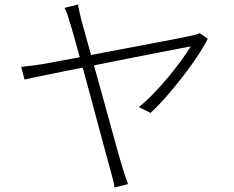

<svg xmlns="http://www.w3.org/2000/svg" viewBox="-20 -800 1040 852"><path d="M902 -628Q884 -592 853.5 -546.5Q823 -501 787.5 -455.5Q752 -410 715.5 -368.5Q679 -327 648 -299L596 -325Q628 -350 662 -385.5Q696 -421 727.5 -459Q759 -497 785 -532.5Q811 -568 826 -594Q815 -592 773.5 -584Q732 -576 672 -564.5Q612 -553 540 -538.5Q468 -524 397 -510Q416 -441 436.5 -367.5Q457 -294 474.5 -230Q492 -166 505.5 -118Q519 -70 525 -51Q530 -36 536 -17.5Q542 1 548 17L488 32Q486 17 481.5 -2Q477 -21 472 -38Q467 -56 453.5 -105.5Q440 -155 422.5 -220.5Q405 -286 385 -360Q365 -434 347 -500Q301 -491 259 -482.5Q217 -474 183 -467Q149 -460 124.5 -455Q100 -450 89 -447L74 -503Q98 -506 119 -508.5Q140 -511 166 -515L334 -546Q318 -604 306.5 -645Q295 -686 291 -698Q284 -721 278.5 -737Q273 -753 266 -765L326 -780Q328 -766 332 -750Q336 -734 341 -711L384 -556Q452 -569 526 -583Q600 -597 663.5 -609Q727 -621 773 -630Q819 -639 831 -642Q839 -644 849 -646.5Q859 -649 866 -653Z"/></svg>

Font: SpoqaHanSansJP-Light
Style: Regular
Weight: 300
Designer: [Source Han Sans]
Ryoko NISHIZUKA  (kana & ideographs); Paul D. Hunt (Latin, Greek & Cyrillic); Wenlong ZHANG  (bopomofo
Foundry: Spoqa (http://bi.spoqa.com)
Version: Version 1.002.20150607